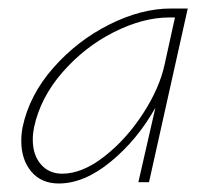

<svg xmlns="http://www.w3.org/2000/svg" viewBox="-20 -428 501 451"><path d="M421 -408 330 0H305L345 -175Q303 -100 240.5 -48.5Q178 3 118 3Q77 3 53.5 -25Q30 -53 30 -97Q30 -113 33 -129Q49 -205 105.5 -269Q162 -333 237 -370.5Q312 -408 381 -408ZM367 -278 391 -387H378Q316 -387 247.5 -352.5Q179 -318 127 -258.5Q75 -199 60 -129Q57 -114 57 -100Q57 -64 76 -42Q95 -20 126 -20Q173 -20 224.5 -60Q276 -100 315.5 -160.5Q355 -221 367 -278Z"/></svg>

Font: Ysabeau Infant Extralight
Style: Italic
Weight: 200
Italic angle: -12°
Designer: Christian Thalmann (Catharsis Fonts)
Version: Version 0.003